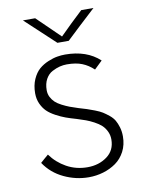

<svg xmlns="http://www.w3.org/2000/svg" viewBox="-86 -810 659 882"><g transform="rotate(-10 244.0 -369.0)"><path d="M134.8 -415Q134.8 -397.5 142.3 -382.8Q149.9 -368.2 160.9 -357.9Q171.9 -347.7 190.4 -338.1Q209 -328.6 224.9 -322.5Q240.7 -316.4 264.2 -309.1Q289.1 -301.8 302.2 -297.6Q315.4 -293.5 337.4 -284.9Q359.4 -276.4 371.8 -268.6Q384.3 -260.7 399.7 -248.3Q415 -235.8 423.1 -221.9Q431.2 -208 437 -188.5Q442.9 -168.9 442.9 -146Q442.9 -106.9 426.8 -75.9Q410.6 -44.9 384 -26.1Q357.4 -7.3 324.7 2.4Q292 12.2 256.8 12.2Q196.8 12.2 141.1 -14.2Q85.4 -40.5 51.8 -90.8Q55.2 -93.8 68.4 -105.5Q81.5 -117.2 88.9 -123Q117.7 -83 161.6 -58.6Q205.6 -34.2 258.8 -34.2Q312 -34.2 350.1 -62.3Q388.2 -90.3 388.2 -141.1Q388.2 -161.6 379.6 -179.2Q371.1 -196.8 358.4 -208.5Q345.7 -220.2 325.4 -231Q305.2 -241.7 288.3 -247.8Q271.5 -253.9 248 -261.2Q218.8 -269.5 198.5 -276.9Q178.2 -284.2 154.1 -297.1Q129.9 -310.1 115 -324.7Q100.1 -339.4 90.1 -361.3Q80.1 -383.3 80.1 -410.2Q80.1 -447.3 92.8 -475.6Q105.5 -503.9 123.8 -519.8Q142.1 -535.6 166.3 -545.7Q190.4 -555.7 209.5 -558.8Q228.5 -562 246.1 -562Q346.7 -562 407.2 -505.9L370.1 -470.2Q345.7 -493.2 317.1 -504.6Q288.6 -516.1 246.1 -516.1Q230 -516.1 213.1 -512Q196.3 -507.8 177.5 -498Q158.7 -488.3 146.7 -466.8Q134.8 -445.3 134.8 -415ZM273.9 -621.1H221.2L83 -750H140.1L247.1 -646Q301.8 -700.7 355 -750H412.1Q381.8 -722.7 336.7 -680.2Q291.5 -637.7 273.9 -621.1Z"/></g></svg>

Font: Junction Light
Style: Regular
Weight: 300
Designer: Caroline Hadilaksono
Foundry: Caroline Hadilaksono
Version: Version 1.002